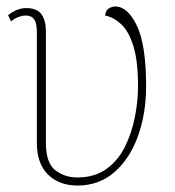

<svg xmlns="http://www.w3.org/2000/svg" viewBox="-20 -564 542 594"><path d="M220 10Q163 10 128.5 -24Q94 -58 94 -122V-466Q94 -493 85.5 -504.5Q77 -516 59 -516Q50 -516 38.5 -512Q27 -508 14 -498L5 -517Q33 -539 61 -539Q95 -539 108.5 -519.5Q122 -500 122 -468V-122Q122 -60 151 -37.5Q180 -15 219 -15Q273 -15 309.5 -41.5Q346 -68 367 -111Q388 -154 397.5 -203Q407 -252 407 -297Q407 -376 392.5 -422Q378 -468 354.5 -489.5Q331 -511 305 -516Q307 -533 317.5 -538.5Q328 -544 336 -544Q375 -544 403.5 -484.5Q432 -425 432 -298Q432 -212 406.5 -142Q381 -72 333.5 -31Q286 10 220 10Z"/></svg>

Font: Noto Serif Thin
Style: Regular
Weight: 100
Designer: Monotype Design Team
Foundry: Monotype Imaging Inc.
Version: Version 2.015